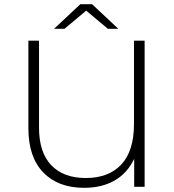

<svg xmlns="http://www.w3.org/2000/svg" viewBox="-20 -895 835 920"><path d="M673 -700H622V-301C622 -215 601.8 -150.3 561.5 -107C521.2 -63.7 464.3 -42 391 -42C319.7 -42 264.5 -62.5 225.5 -103.5C186.5 -144.5 167 -204.3 167 -283V-700H116V-281C116 -189 139.7 -118.3 187 -69C234.3 -19.7 299.7 5 383 5C439.7 5 488.3 -6.7 529 -30C569.7 -53.3 601 -88 623 -134V0H673ZM497 -757H547L421 -875H365L239 -757H289L393 -844Z"/></svg>

Font: Montserrat Custom ExtraLight
Style: Regular
Weight: 300
Designer: Julieta Ulanovsky
Foundry: Julieta Ulanovsky
Version: Version 7.200